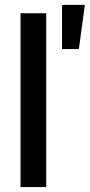

<svg xmlns="http://www.w3.org/2000/svg" viewBox="-20 -761 365 781"><path d="M168 0H63.5V-707H168ZM232.4 -741.2H325.2L300.8 -561.5H232.4Z"/></svg>

Font: Pretendard Std Medium
Style: Regular
Weight: 500
Designer: Base glyphs from Inter by Rasmus Andersson; Hangeul glyphs from Noto Sans CJK(Source Han Sans) by Jang Soo-young and Kan
Foundry: Kil Hyung-jin
Version: Version 1.309